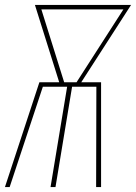

<svg xmlns="http://www.w3.org/2000/svg" viewBox="-20 -755 549 775"><path d="M0 0 139 -423H219L121 -735H509L308 -423H388V0H368L369 -405H271L204 0H184L251 -405H153L19 0ZM239 -423H289L478 -717H147Z"/></svg>

Font: Iosevka SS04 Thin Oblique
Style: Regular
Weight: 100
Italic angle: -9°
Monospace: yes
Designer: Belleve Invis
Foundry: Belleve Invis
Version: Version 19.0.0; ttfautohint (v1.8.4)